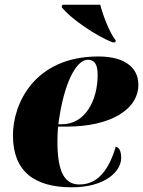

<svg xmlns="http://www.w3.org/2000/svg" viewBox="-20 -786 608 816"><path d="M459 -606H470L472 -614C444 -649 416 -726 406 -766H245L242 -756C278 -708 390 -632 459 -606ZM285 10C428 10 495 -58 495 -115C495 -147 485 -159 472 -163C444 -68 398 -2 318 -2C259 -2 224 -46 224 -186C224 -195 225 -236 227 -248H266C441 -248 568 -316 568 -426C568 -501 507 -546 398 -546C128 -546 35 -347 35 -211C35 -56 128 10 285 10ZM243 -258H228C251 -436 305 -532 353 -532C381 -532 395 -514 395 -468C395 -360 343 -258 243 -258Z"/></svg>

Font: Noto Serif Display Black
Style: Italic
Weight: 900
Italic angle: -12°
Designer: Monotype Design Team
Foundry: Monotype Imaging Inc.
Version: Version 2.009